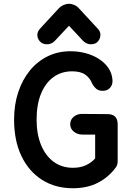

<svg xmlns="http://www.w3.org/2000/svg" viewBox="-20 -988 704 1023"><path d="M368 15Q275 15 204.5 -29.5Q134 -74 94.5 -156Q55 -238 55 -351Q55 -430 77 -496.5Q99 -563 139 -612Q179 -661 234 -688Q289 -715 355 -715Q398 -715 437 -704.5Q476 -694 507 -674Q538 -654 557 -626.5Q576 -599 579 -565Q582 -539 567.5 -521.5Q553 -504 527 -504Q506 -504 493 -515Q480 -526 471 -543Q459 -573 434 -590.5Q409 -608 364 -608Q307 -608 264.5 -577Q222 -546 198.5 -488.5Q175 -431 175 -350Q175 -273 199 -215Q223 -157 266.5 -125.5Q310 -94 369 -94Q409 -94 438.5 -108Q468 -122 487 -144V-271H418Q393 -271 373.5 -286.5Q354 -302 354 -326Q354 -351 373.5 -366.5Q393 -382 419 -381L553 -380Q580 -380 593.5 -366.5Q607 -353 607 -325V-134Q607 -121 605 -112.5Q603 -104 597 -96Q560 -45 503 -15Q446 15 368 15ZM231 -752Q206 -752 192.5 -767.5Q179 -783 179 -802Q179 -812 183 -820Q187 -828 193 -835L291 -941Q304 -955 319 -961.5Q334 -968 347 -968Q361 -968 376 -961.5Q391 -955 403 -941L501 -835Q508 -828 511.5 -820Q515 -812 515 -802Q515 -783 502 -767.5Q489 -752 464 -752Q453 -752 442.5 -756.5Q432 -761 423 -770L308 -893H387L272 -770Q263 -761 252.5 -756.5Q242 -752 231 -752Z"/></svg>

Font: National Park SemiBold
Style: Regular
Weight: 600
Designer: Andrea Herstowski, Ben Hoepner
Version: Version 1.009